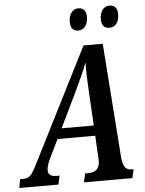

<svg xmlns="http://www.w3.org/2000/svg" viewBox="-100 -958 757 1005"><g transform="rotate(-5 278.5 -455.0)"><path d="M505 -794C528 -794 555 -812 555 -862C555 -895 538 -910 513 -910C482 -910 462 -882 462 -842C462 -809 478 -794 505 -794ZM341 -794C364 -794 391 -812 391 -862C391 -895 374 -910 350 -910C318 -910 299 -882 299 -842C299 -809 315 -794 341 -794ZM176 -46H160C131 -46 116 -56 116 -79C116 -93 121 -112 133 -138L182 -238H380L386 -127C386 -121 387 -113 387 -106C387 -64 364 -46 328 -46H310L300 0H554L565 -46H551C518 -46 507 -74 504 -127L461 -714H360L62 -124C30 -59 17 -46 -14 -46H-31L-40 0H166ZM298 -478C328 -541 345 -577 363 -625C361 -577 364 -528 367 -469L377 -292H208Z"/></g></svg>

Font: Noto Serif Condensed Semi
Style: Italic
Weight: 600
Width: 3
Italic angle: -12°
Designer: Monotype Design Team
Foundry: Monotype Imaging Inc.
Version: Version 1.901